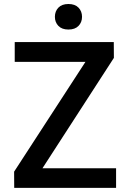

<svg xmlns="http://www.w3.org/2000/svg" viewBox="-20 -916 640 936"><path d="M187 -95.7H545.9V0H49.3L48.8 -79.1L396.5 -614.3H51.8V-710.9H534.7L535.2 -633.8ZM247.6 -834Q247.6 -860.8 264.6 -878.7Q281.7 -896.5 313.5 -896.5Q345.7 -896.5 362.8 -878.7Q379.9 -860.8 379.9 -834Q379.9 -807.6 362.8 -789.8Q345.7 -772 313.5 -772Q281.7 -772 264.6 -789.8Q247.6 -807.6 247.6 -834Z"/></svg>

Font: Roboto Mono
Style: Regular
Weight: 500
Designer: Google
Version: Version 2.000986; 2015; ttfautohint (v1.3)